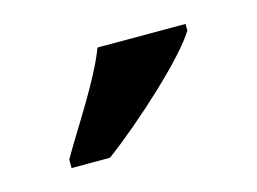

<svg xmlns="http://www.w3.org/2000/svg" viewBox="-40 -826 375 280"><g transform="rotate(-15 147.5 -686.0)"><path d="M40 -619V-606H98C152 -646 234 -721 255 -756V-766H122C105 -721 66 -664 40 -619Z"/></g></svg>

Font: Noto Serif Bengali ExtraCondensed
Style: Bold
Weight: 700
Width: 2
Designer: Juan Bruce, Universal Thirst, Indian Type Foundry and the Monotype Design Team.
Foundry: Monotype Imaging Inc.
Version: Version 2.003